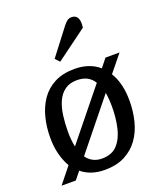

<svg xmlns="http://www.w3.org/2000/svg" viewBox="-144 -867 827 975"><g transform="rotate(-20 269.5 -379.5)"><path d="M19 14 88 -72Q69 -104 58.5 -145Q48 -186 48 -235Q48 -291 61 -342.5Q74 -394 101.5 -434Q129 -474 174 -497.5Q219 -521 283 -521Q323 -521 356.5 -509.5Q390 -498 415 -476L451 -521H527L453 -430Q472 -399 481.5 -360Q491 -321 491 -274Q491 -217 478 -165Q465 -113 436.5 -73Q408 -33 363 -9.5Q318 14 254 14Q216 14 184.5 3.5Q153 -7 129 -27L96 14ZM260 -45Q314 -45 343.5 -77.5Q373 -110 385 -162.5Q397 -215 397 -275Q397 -296 395.5 -315.5Q394 -335 391 -352L177 -87Q191 -67 212 -56Q233 -45 260 -45ZM151 -150 366 -416Q352 -439 329.5 -451Q307 -463 275 -463Q235 -463 209 -444Q183 -425 168.5 -392.5Q154 -360 148.5 -318Q143 -276 143 -231Q143 -209 145 -188.5Q147 -168 151 -150ZM314 -744Q326 -759 335.5 -766Q345 -773 359 -773Q381 -773 390.5 -755.5Q400 -738 395 -703L228 -580L206 -603Z"/></g></svg>

Font: Literata
Style: Italic
Weight: 400
Italic angle: -2°
Designer: Latin by Veronika Burian and Jose Scaglione. Greek by Irene Vlachou. Cyrillic by Vera Evstafieva
Foundry: TypeTogether
Version: Version 3.103;gftools[0.9.29]